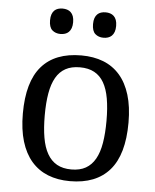

<svg xmlns="http://www.w3.org/2000/svg" viewBox="-53 -789 684 845"><g transform="rotate(5 288.5 -367.0)"><path d="M522 -269Q522 -127.9 462.2 -59.1Q402.3 9.8 287.1 9.8Q232.9 9.8 189.9 -7.3Q147 -24.4 116.9 -59.1Q86.9 -93.8 71 -146.2Q55.2 -198.7 55.2 -269Q55.2 -409.2 114.5 -477.5Q173.8 -545.9 290 -545.9Q344.2 -545.9 387.2 -529.1Q430.2 -512.2 460.2 -477.8Q490.2 -443.4 506.1 -391.4Q522 -339.4 522 -269ZM151.9 -269Q151.9 -213.4 159.2 -170.9Q166.5 -128.4 182.9 -99.9Q199.2 -71.3 225.3 -56.6Q251.5 -42 289.1 -42Q326.7 -42 352.5 -56.6Q378.4 -71.3 394.5 -99.9Q410.6 -128.4 417.7 -170.9Q424.8 -213.4 424.8 -269Q424.8 -324.7 417.5 -366.7Q410.2 -408.7 394 -436.8Q377.9 -464.8 351.8 -479Q325.7 -493.2 288.1 -493.2Q250.5 -493.2 224.6 -479Q198.7 -464.8 182.6 -436.8Q166.5 -408.7 159.2 -366.7Q151.9 -324.7 151.9 -269ZM138.7 -688Q138.7 -703.6 142.6 -714.4Q146.5 -725.1 153.3 -731.7Q160.2 -738.3 169.4 -741.2Q178.7 -744.1 189.5 -744.1Q200.2 -744.1 209.5 -741.2Q218.8 -738.3 225.8 -731.7Q232.9 -725.1 236.8 -714.4Q240.7 -703.6 240.7 -688Q240.7 -672.9 236.8 -662.1Q232.9 -651.4 225.8 -644.5Q218.8 -637.7 209.5 -634.8Q200.2 -631.8 189.5 -631.8Q167.5 -631.8 153.1 -644.5Q138.7 -657.2 138.7 -688ZM328.6 -688Q328.6 -703.6 332.5 -714.4Q336.4 -725.1 343.3 -731.7Q350.1 -738.3 359.4 -741.2Q368.7 -744.1 379.4 -744.1Q390.1 -744.1 399.4 -741.2Q408.7 -738.3 415.8 -731.7Q422.9 -725.1 426.8 -714.4Q430.7 -703.6 430.7 -688Q430.7 -672.9 426.8 -662.1Q422.9 -651.4 415.8 -644.5Q408.7 -637.7 399.4 -634.8Q390.1 -631.8 379.4 -631.8Q357.4 -631.8 343 -644.5Q328.6 -657.2 328.6 -688Z"/></g></svg>

Font: Droid Serif
Style: Regular
Weight: 400
Designer: Monotype Design team
Foundry: Monotype Imaging Inc.
Version: Version 1.03